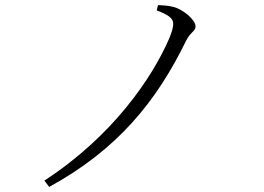

<svg xmlns="http://www.w3.org/2000/svg" viewBox="-20 -723 1040 757"><path d="M598 -682C642 -665 663 -652 663 -629C663 -617 658 -597 647 -571C580 -416 424 -186 155 -11L174 14C444 -134 597 -323 714 -563C732 -598 751 -600 751 -619C751 -645 700 -688 662 -696C643 -701 623 -702 603 -703Z"/></svg>

Font: Noto Serif TC Light
Style: Regular
Weight: 300
Designer: Ryoko NISHIZUKA 西塚涼子 (kana & ideographs); Frank Grießhammer (Latin, Greek & Cyrillic); Wenlong ZHANG 张文龙 (bopomofo); San
Foundry: Adobe
Version: Version 2.001;hotconv 1.1.0;makeotfexe 2.6.0